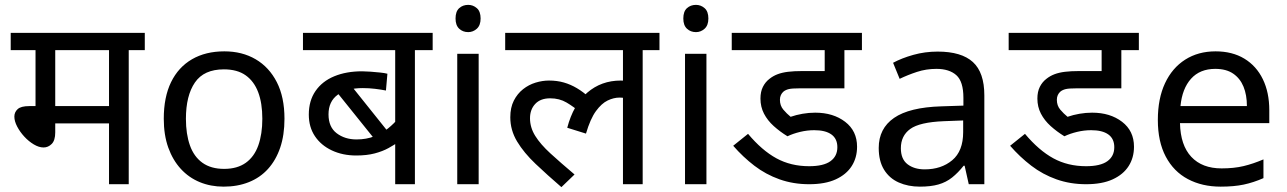

<svg xmlns="http://www.w3.org/2000/svg" viewBox="-20 -757 5287 789"><path d="M509 -551V0H428V-250H207V-213Q207 -180 192.5 -165.5Q178 -151 159 -151Q140 -151 119 -163.5Q98 -176 80 -195.5Q62 -215 50.5 -237Q39 -259 39 -278Q39 -296 52.5 -308.5Q66 -321 100 -321H126V-551H24V-622H575V-551ZM428 -551H207V-321H428Z M1149 -269Q1149 -202 1131.5 -150.5Q1114 -99 1081.5 -63Q1049 -27 1002.5 -8.5Q956 10 899 10Q846 10 801 -8.5Q756 -27 723 -63Q690 -99 671.5 -150.5Q653 -202 653 -269Q653 -358 683 -419.5Q713 -481 769 -513.5Q825 -546 902 -546Q975 -546 1030.5 -513.5Q1086 -481 1117.5 -419.5Q1149 -358 1149 -269ZM744 -269Q744 -206 760.5 -159.5Q777 -113 812 -88Q847 -63 901 -63Q955 -63 990 -88Q1025 -113 1041.5 -159.5Q1058 -206 1058 -269Q1058 -333 1041 -378Q1024 -423 989.5 -447.5Q955 -472 900 -472Q818 -472 781 -418Q744 -364 744 -269Z M1758 -551H1685V0H1604V-201L1619 -175Q1601 -162 1576.5 -148.5Q1552 -135 1519.5 -126.5Q1487 -118 1444 -118Q1388 -118 1343.5 -139Q1299 -160 1274 -197.5Q1249 -235 1249 -286Q1249 -343 1276.5 -383Q1304 -423 1353.5 -443.5Q1403 -464 1468 -464Q1482 -464 1502 -462.5Q1522 -461 1541.5 -459Q1561 -457 1572 -454L1566 -385Q1546 -389 1521 -392Q1496 -395 1471 -395Q1405 -395 1367.5 -367.5Q1330 -340 1330 -287Q1330 -235 1363.5 -209.5Q1397 -184 1445 -184Q1486 -184 1518.5 -197Q1551 -210 1575.5 -230Q1600 -250 1617 -271L1604 -220V-551H1225V-622H1758ZM1408 -424 1580 -209 1534 -167 1346 -401Z M1947 -536V0H1859V-536ZM1904 -737Q1924 -737 1939.5 -723.5Q1955 -710 1955 -681Q1955 -653 1939.5 -639Q1924 -625 1904 -625Q1882 -625 1867 -639Q1852 -653 1852 -681Q1852 -710 1867 -723.5Q1882 -737 1904 -737Z M2056 -551V-622H2690V-551H2621V0H2540V-377L2584 -341Q2567 -351 2552.5 -353.5Q2538 -356 2526 -356Q2502 -356 2477 -344Q2452 -332 2429 -300.5Q2406 -269 2388 -208L2311 -232Q2336 -327 2393.5 -376.5Q2451 -426 2531 -426Q2548 -426 2565 -423Q2582 -420 2594 -416L2597 -394L2540 -413V-551ZM2369 -292Q2338 -318 2308.5 -335.5Q2279 -353 2241 -353Q2201 -353 2179.5 -330Q2158 -307 2158 -271Q2158 -233 2179.5 -198.5Q2201 -164 2242 -126.5Q2283 -89 2341 -40L2287 12Q2229 -38 2181 -83.5Q2133 -129 2105 -175.5Q2077 -222 2077 -275Q2077 -315 2091.5 -343.5Q2106 -372 2129.5 -390.5Q2153 -409 2181 -417.5Q2209 -426 2236 -426Q2269 -426 2297 -418Q2325 -410 2351 -394.5Q2377 -379 2401 -357Z M2883 -536V0H2795V-536ZM2840 -737Q2860 -737 2875.5 -723.5Q2891 -710 2891 -681Q2891 -653 2875.5 -639Q2860 -625 2840 -625Q2818 -625 2803 -639Q2788 -653 2788 -681Q2788 -710 2803 -723.5Q2818 -737 2840 -737Z M3326 -222Q3297 -222 3268 -215Q3239 -208 3216 -197Q3185 -216 3159.5 -239Q3134 -262 3119.5 -290Q3105 -318 3105 -352Q3105 -380 3115 -400Q3125 -420 3142 -433Q3157 -445 3175.5 -452Q3194 -459 3218.5 -462Q3243 -465 3276 -465H3369V-551H2987V-622H3522V-551H3450V-394H3266Q3235 -394 3222 -391Q3209 -388 3200 -381Q3193 -375 3189 -366.5Q3185 -358 3185 -347Q3185 -323 3199 -306.5Q3213 -290 3229 -277Q3252 -285 3278 -289.5Q3304 -294 3330 -294Q3404 -294 3453 -256.5Q3502 -219 3502 -154Q3502 -109 3480 -74.5Q3458 -40 3414.5 -20Q3371 0 3305 0Q3240 0 3183.5 -20Q3127 -40 3080 -76Q3033 -112 2993 -158L3054 -207Q3111 -139 3170.5 -106.5Q3230 -74 3305 -74Q3364 -74 3392.5 -94.5Q3421 -115 3421 -152Q3421 -187 3396.5 -204.5Q3372 -222 3326 -222Z M3833 -545Q3931 -545 3978 -502Q4025 -459 4025 -365V0H3961L3944 -76H3940Q3917 -47 3892.5 -27.5Q3868 -8 3836.5 1Q3805 10 3760 10Q3712 10 3673.5 -7Q3635 -24 3613 -59.5Q3591 -95 3591 -149Q3591 -229 3654 -272.5Q3717 -316 3848 -320L3939 -323V-355Q3939 -422 3910 -448Q3881 -474 3828 -474Q3786 -474 3748 -461.5Q3710 -449 3677 -433L3650 -499Q3685 -518 3733 -531.5Q3781 -545 3833 -545ZM3859 -259Q3759 -255 3720.5 -227Q3682 -199 3682 -148Q3682 -103 3709.5 -82Q3737 -61 3780 -61Q3848 -61 3893 -98.5Q3938 -136 3938 -214V-262Z M4464 -222Q4435 -222 4406 -215Q4377 -208 4354 -197Q4323 -216 4297.5 -239Q4272 -262 4257.5 -290Q4243 -318 4243 -352Q4243 -380 4253 -400Q4263 -420 4280 -433Q4295 -445 4313.5 -452Q4332 -459 4356.5 -462Q4381 -465 4414 -465H4507V-551H4125V-622H4660V-551H4588V-394H4404Q4373 -394 4360 -391Q4347 -388 4338 -381Q4331 -375 4327 -366.5Q4323 -358 4323 -347Q4323 -323 4337 -306.5Q4351 -290 4367 -277Q4390 -285 4416 -289.5Q4442 -294 4468 -294Q4542 -294 4591 -256.5Q4640 -219 4640 -154Q4640 -109 4618 -74.5Q4596 -40 4552.5 -20Q4509 0 4443 0Q4378 0 4321.5 -20Q4265 -40 4218 -76Q4171 -112 4131 -158L4192 -207Q4249 -139 4308.5 -106.5Q4368 -74 4443 -74Q4502 -74 4530.5 -94.5Q4559 -115 4559 -152Q4559 -187 4534.5 -204.5Q4510 -222 4464 -222Z M4975 -546Q5044 -546 5093.5 -516Q5143 -486 5169.5 -431.5Q5196 -377 5196 -304V-251H4829Q4831 -160 4875.5 -112.5Q4920 -65 5000 -65Q5051 -65 5090.5 -74.5Q5130 -84 5172 -102V-25Q5131 -7 5091 1.5Q5051 10 4996 10Q4920 10 4861.5 -21Q4803 -52 4770.5 -113.5Q4738 -175 4738 -264Q4738 -352 4767.5 -415Q4797 -478 4850.5 -512Q4904 -546 4975 -546ZM4974 -474Q4911 -474 4874.5 -433.5Q4838 -393 4831 -321H5104Q5104 -367 5090 -401Q5076 -435 5047.5 -454.5Q5019 -474 4974 -474Z"/></svg>

Font: hin115
Style: Book
Weight: 400
Designer: Jelle Bosma - Monotype Design Team
Foundry: Monotype Imaging Inc.
Version: Version 2.003